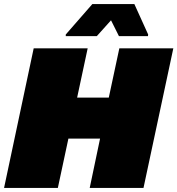

<svg xmlns="http://www.w3.org/2000/svg" viewBox="-21 -926 874 946"><path d="M-1 0 145 -688H411L359 -445H515L567 -688H833L686 0H421L472 -243H316L264 0ZM303 -748V-756L434 -906H641L709 -756L708 -748H565L526 -826L456 -748Z"/></svg>

Font: Saira Expanded Black
Style: Italic
Weight: 900
Width: 7
Italic angle: -12°
Designer: Hector Gatti with collaboration of the Omnibus-Type team
Foundry: Omnibus-Type
Version: Version 1.101